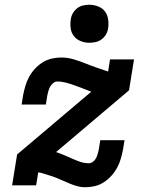

<svg xmlns="http://www.w3.org/2000/svg" viewBox="-20 -780 640 808"><path d="M337 8Q321 8 305 3.5Q289 -1 274.5 -7Q260 -13 245.5 -19.5Q231 -26 216 -32Q201 -38 185.5 -42.5Q170 -47 155 -52L141 -55L132 0H31L52 -130L364 -394Q347 -401 329.5 -407.5Q312 -414 294.5 -420.5Q277 -427 258.5 -432Q240 -437 221 -437Q212 -437 204 -430.5Q196 -424 191 -415Q186 -406 183.5 -396.5Q181 -387 179 -378L173 -340H71L77 -378Q81 -398 86.5 -417.5Q92 -437 102 -455.5Q112 -474 126.5 -490Q141 -506 159.5 -517.5Q178 -529 198 -533.5Q218 -538 238 -538Q264 -538 289.5 -530.5Q315 -523 338.5 -513.5Q362 -504 386.5 -495.5Q411 -487 435 -479L443 -530H544L523 -400L216 -140Q234 -134 250.5 -127Q267 -120 283.5 -112.5Q300 -105 317.5 -99Q335 -93 354 -93Q363 -93 371.5 -99.5Q380 -106 384.5 -115Q389 -124 391.5 -133.5Q394 -143 396 -152L402 -190H504L498 -152Q494 -132 488.5 -112.5Q483 -93 473 -74.5Q463 -56 448.5 -40Q434 -24 416 -12.5Q398 -1 378 3.5Q358 8 337 8ZM356 -600Q337 -600 319.5 -607Q302 -614 291 -628Q280 -642 277.5 -661Q275 -680 278 -699Q280 -713 287 -725Q294 -737 305 -745.5Q316 -754 329.5 -757Q343 -760 356 -760Q375 -760 393 -753Q411 -746 421.5 -732Q432 -718 435 -699Q438 -680 435 -661Q433 -647 426 -635Q419 -623 407.5 -614.5Q396 -606 382.5 -603Q369 -600 356 -600Z"/></svg>

Font: Iosevka Slab Extended
Style: Bold Italic
Weight: 700
Width: 7
Italic angle: -9°
Monospace: yes
Designer: Belleve Invis
Foundry: Belleve Invis
Version: Version 11.1.0; ttfautohint (v1.8.3)